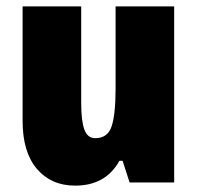

<svg xmlns="http://www.w3.org/2000/svg" viewBox="-20 -573 618 603"><path d="M527 0H387L365 -68H355Q312 10 216 10Q141 10 96 -42.5Q51 -95 51 -193V-553H235V-250Q235 -193 245 -166Q255 -139 279 -139Q318 -139 330.5 -176Q343 -213 343 -296V-553H527Z"/></svg>

Font: Noto Sans Display Black Narrow
Style: Regular
Weight: 900
Width: 4
Designer: Monotype Design team
Foundry: Monotype Imaging Inc.
Version: Version 1.000